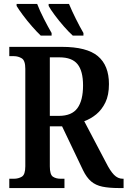

<svg xmlns="http://www.w3.org/2000/svg" viewBox="-20 -951 645 971"><path d="M27 0V-47H50Q73 -47 90.5 -57.5Q108 -68 108 -110V-603Q108 -645 90 -656Q72 -667 50 -667H27V-714H293Q419 -714 475 -667Q531 -620 531 -526Q531 -470 513 -433Q495 -396 467 -373Q439 -350 406 -338L516 -129Q537 -87 556.5 -67Q576 -47 601 -47H605V0H581Q532 0 498 -7Q464 -14 441 -33.5Q418 -53 400 -90L294 -312H232V-110Q232 -68 247.5 -57.5Q263 -47 287 -47H306V0ZM278 -365Q343 -365 371.5 -404Q400 -443 400 -519Q400 -592 372 -626.5Q344 -661 281 -661H232V-365ZM348 -771Q328 -789 303 -817.5Q278 -846 256.5 -875Q235 -904 226 -921V-931H329Q343 -897 363.5 -856Q384 -815 402 -784V-771ZM186 -771Q167 -789 142 -817.5Q117 -846 95.5 -875Q74 -904 64 -921V-931H168Q181 -897 202 -856Q223 -815 241 -784V-771Z"/></svg>

Font: Noto Serif Condensed SemiBold
Style: Regular
Weight: 600
Width: 3
Designer: Monotype Design Team
Foundry: Monotype Imaging Inc.
Version: Version 2.013